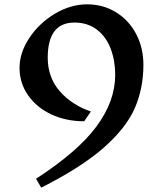

<svg xmlns="http://www.w3.org/2000/svg" viewBox="-20 -601 771 885"><path d="M641 -303Q641 -194 601.5 -103Q562 -12 459 79Q356 170 170 264L146 223Q339 98 425 -18.5Q511 -135 511 -256Q511 -322 490 -377Q469 -432 426.5 -464.5Q384 -497 323 -497Q200 -497 200 -335Q200 -244 255.5 -180.5Q311 -117 399 -87L368 -42Q284 -42 216 -74Q148 -106 109 -162.5Q70 -219 70 -288Q70 -358 115.5 -426.5Q161 -495 233.5 -538Q306 -581 381 -581Q456 -581 515.5 -544Q575 -507 608 -443.5Q641 -380 641 -303Z"/></svg>

Font: Inknut Antiqua
Style: Regular
Weight: 400
Designer: Claus Eggers Sørensen
Foundry: Claus Eggers Sørensen
Version: Version 1.003; ttfautohint (v1.8.2) -l 8 -r 50 -G 200 -x 14 